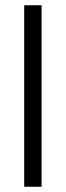

<svg xmlns="http://www.w3.org/2000/svg" viewBox="-20 -710 250 730"><path d="M138 0H72V-690H138Z"/></svg>

Font: exo2condensed_l
Style: Regular
Weight: 300
Width: 3
Designer: Natanael Gama
Version: Version 1.001;PS 001.001;hotconv 1.0.70;makeotf.lib2.5.58329